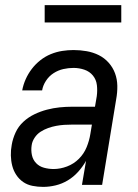

<svg xmlns="http://www.w3.org/2000/svg" viewBox="-20 -724 540 752"><path d="M149 8Q128 8 107.5 4Q87 0 71 -11Q55 -22 44 -38.5Q33 -55 28 -74.5Q23 -94 22.5 -115Q22 -136 26 -157Q30 -181 41 -205Q52 -229 71.5 -247Q91 -265 115 -276.5Q139 -288 164 -294.5Q189 -301 213.5 -303.5Q238 -306 263 -306H352L359 -347Q362 -369 359.5 -390.5Q357 -412 344 -428Q331 -444 310.5 -451Q290 -458 268 -458Q248 -458 228 -453.5Q208 -449 190 -437.5Q172 -426 160 -407.5Q148 -389 145 -370H67Q71 -392 80.5 -413.5Q90 -435 104.5 -454Q119 -473 138 -488Q157 -503 179 -512Q201 -521 223.5 -524.5Q246 -528 268 -528Q294 -528 319.5 -523.5Q345 -519 367 -508Q389 -497 405.5 -478.5Q422 -460 430.5 -437Q439 -414 439.5 -388Q440 -362 435 -335L380 0H301L317 -94Q304 -71 286 -51Q268 -31 245.5 -17.5Q223 -4 198 2Q173 8 149 8ZM190 -62Q216 -62 242.5 -72Q269 -82 289 -102Q309 -122 319.5 -148Q330 -174 334 -200L340 -236H263Q247 -236 231.5 -235Q216 -234 200 -231Q184 -228 168.5 -222.5Q153 -217 139 -208Q125 -199 115.5 -184.5Q106 -170 104 -155Q101 -135 105 -116.5Q109 -98 121.5 -85Q134 -72 152.5 -67Q171 -62 190 -62ZM155 -636V-704H455V-636Z"/></svg>

Font: Iosevka SS04
Style: Italic
Weight: 400
Italic angle: -9°
Monospace: yes
Designer: Belleve Invis
Foundry: Belleve Invis
Version: Version 19.0.0; ttfautohint (v1.8.4)